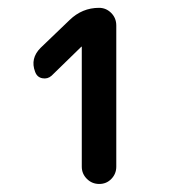

<svg xmlns="http://www.w3.org/2000/svg" viewBox="-20 -750 425 478"><path d="M108.4 -561.5Q98.6 -552.7 85.4 -555.2Q72.3 -557.6 67.4 -571.3Q54.7 -604.5 81.1 -630.9L153.3 -700.2Q184.6 -730.5 226.6 -730.5Q244.1 -730.5 256.8 -717.8Q269.5 -705.1 269.5 -686.5V-335Q269.5 -317.4 257.3 -304.7Q245.1 -292 227.1 -292Q209 -292 196.3 -304.7Q183.6 -317.4 183.6 -335V-632.8V-633.8H182.6Z"/></svg>

Font: Rounded Mgen+ 2p medium
Style: Regular
Weight: 500
Designer: [Source Han Sans]
Ryoko NISHIZUKA  (kana & ideographs); Paul D. Hunt (Latin, Greek & Cyrillic); Wenlong ZHANG  (bopomofo
Version: Version 1.059.20150602